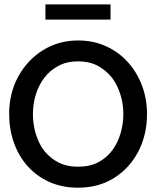

<svg xmlns="http://www.w3.org/2000/svg" viewBox="-20 -860 718 892"><path d="M343 12Q268 12 208.5 -15Q149 -42 107.5 -89Q66 -136 44.2 -198.2Q22.5 -260.5 22.5 -330.5Q22.5 -427.5 65 -504.8Q107.5 -582 180 -627Q252.5 -672 343 -672Q414.5 -672 473.2 -645Q532 -618 574.5 -570.8Q617 -523.5 640 -461.8Q663 -400 663 -330.5Q663 -234 622.8 -156.5Q582.5 -79 510.5 -33.5Q438.5 12 343 12ZM343 -85.5Q397 -85.5 436.5 -106.2Q476 -127 501.8 -162Q527.5 -197 540.2 -240.8Q553 -284.5 553 -330.5Q553 -398.5 524.2 -459.5Q495.5 -520.5 434 -554.5Q394.5 -575 343 -575Q291 -575 251.8 -554.2Q212.5 -533.5 186 -498.8Q159.5 -464 146.2 -420.2Q133 -376.5 133 -330.5Q133 -261 160.8 -200.2Q188.5 -139.5 250 -106Q289.5 -85.5 343 -85.5ZM493.5 -769H191V-839.5H493.5Z"/></svg>

Font: Lucymar Sans Medium
Style: Regular
Weight: 500
Foundry: The League of Moveable Type (original font) / Main changes by Cristiano Sobral with portions from Mirco Monsees
Version: Version 2.001;August 30, 2020;FontCreator 13.0.0.2681 64-bit